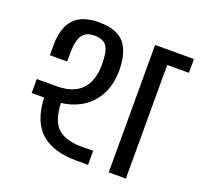

<svg xmlns="http://www.w3.org/2000/svg" viewBox="-116 -786 954 916"><g transform="rotate(20 361.0 -328.5)"><path d="M360 -71H420V0H357Q245 0 182 -53.5Q119 -107 113 -230H50V-301H150Q234 -301 276 -344Q318 -387 319 -470Q319 -538 301.5 -564Q284 -590 238 -590Q198 -590 178.5 -564.5Q159 -539 158 -477V-429H70V-484Q71 -570 111.5 -613.5Q152 -657 238 -657Q328 -657 367 -611.5Q406 -566 406 -470Q405 -373 350.5 -309.5Q296 -246 197 -233Q202 -139 242.5 -105Q283 -71 360 -71ZM722 -577H612V0H525V-647H722Z"/></g></svg>

Font: Biryani
Style: Regular
Weight: 400
Designer: Dan Reynolds and Mathieu Reguer
Foundry: Dan Reynolds and Mathieu Reguer
Version: Version 1.004; ttfautohint (v1.1) -l 5 -r 5 -G 72 -x 0 -D la